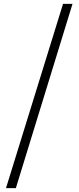

<svg xmlns="http://www.w3.org/2000/svg" viewBox="-20 -798 406 993"><path d="M11 175H62L355 -778H306Z"/></svg>

Font: Noto Serif TC Medium
Style: Regular
Weight: 500
Designer: Ryoko NISHIZUKA 西塚涼子 (kana & ideographs); Frank Grießhammer (Latin, Greek & Cyrillic); Wenlong ZHANG 张文龙 (bopomofo); San
Foundry: Adobe
Version: Version 2.001;hotconv 1.1.0;makeotfexe 2.6.0